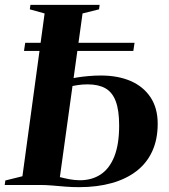

<svg xmlns="http://www.w3.org/2000/svg" viewBox="-34 -763 696 792"><path d="M292.5 9Q263 9 235.2 6.8Q207.5 4.5 181.2 2.2Q155 0 130.5 0H-14.5L-12 -18.5L58.5 -36L150 -707.5L89 -724.5L91.5 -743H377L374.5 -724.5L306.5 -707.5L213 -32.5Q232 -27.5 253.2 -23.5Q274.5 -19.5 295.5 -19.5Q345.5 -19.5 381.8 -43.8Q418 -68 437.8 -118Q457.5 -168 457.5 -245.5Q457.5 -308 443.5 -345.2Q429.5 -382.5 400.8 -398.8Q372 -415 327 -415Q305 -415 285.2 -411.8Q265.5 -408.5 249.5 -405.5V-436.5Q262 -440 283.8 -443.5Q305.5 -447 331.2 -449.2Q357 -451.5 382 -451.5Q452.5 -451.5 505 -428.8Q557.5 -406 587 -361.5Q616.5 -317 616.5 -252.5Q616.5 -188 594 -139Q571.5 -90 529 -57.2Q486.5 -24.5 426.8 -7.8Q367 9 292.5 9ZM65 -553 70 -586.5H521L516 -553Z"/></svg>

Font: Merriweather 144pt
Style: Bold Italic
Weight: 700
Italic angle: -7.8°
Version: Version 2.101